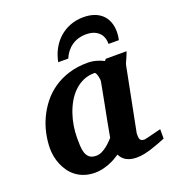

<svg xmlns="http://www.w3.org/2000/svg" viewBox="-133 -815 833 928"><g transform="rotate(-20 284.0 -351.0)"><path d="M375 -394Q375.5 -396 374.8 -403.8Q374 -411.6 371.8 -420.2Q369.6 -428.7 366.5 -435.3Q363.3 -441.9 358.9 -441.9Q326.7 -441.9 300.5 -430.2Q274.4 -418.5 253.7 -398.4Q232.9 -378.4 217.8 -352.1Q202.6 -325.7 192.6 -296.1Q182.6 -266.6 177.7 -235.8Q172.9 -205.1 172.9 -176.8Q172.9 -156.7 173.6 -136.7Q174.3 -116.7 179.4 -100.1Q184.6 -83.5 196.5 -73.2Q208.5 -63 231 -63Q247.1 -63 261.5 -70.3Q275.9 -77.6 287.8 -87.2Q299.8 -96.7 308.8 -106.4Q317.9 -116.2 323.2 -121.1Q326.7 -141.1 328.9 -152.1Q331.1 -163.1 332.8 -173.1Q334.5 -183.1 336.9 -195.8Q339.4 -208.5 344 -232.2Q348.6 -255.9 356 -294.2Q363.3 -332.5 375 -394ZM564.9 -29.8Q547.9 -22.9 529.1 -15.6Q510.3 -8.3 490.7 -2.2Q471.2 3.9 451.7 8.1Q432.1 12.2 413.1 12.2Q381.3 12.2 360.1 0.5Q338.9 -11.2 329.1 -33.2Q315.9 -24.4 300.8 -16.1Q285.6 -7.8 269 -1.7Q252.4 4.4 234.9 8.3Q217.3 12.2 199.2 12.2Q168.5 12.2 144 3.9Q119.6 -4.4 101.1 -18.6Q82.5 -32.7 69.6 -51.3Q56.6 -69.8 48.3 -90.1Q40 -110.4 36.1 -131.3Q32.2 -152.3 32.2 -170.9Q32.2 -208 40.3 -246.8Q48.3 -285.6 65.2 -322.3Q82 -358.9 107.4 -391.4Q132.8 -423.8 167.5 -448Q202.1 -472.2 246.3 -486.1Q290.5 -500 344.2 -500Q366.2 -500 387.9 -494.1Q409.7 -488.3 426.8 -479L434.1 -487.8H541Q538.6 -480.5 534.7 -471.2Q530.8 -461.9 526.9 -453.1Q522.9 -444.3 519.8 -437.3Q516.6 -430.2 516.1 -426.8L451.2 -97.2Q451.2 -85.9 451.9 -78.1Q452.6 -70.3 455.6 -65.7Q458.5 -61 463.9 -59.1Q469.2 -57.1 478 -57.1Q480 -57.1 492.4 -60.1Q504.9 -63 519.8 -66.9Q534.7 -70.8 547.9 -74Q561 -77.1 564.9 -78.1ZM529.3 -591.8Q529.3 -581.5 528.1 -571Q526.9 -560.5 524.4 -550.8H471.2Q471.2 -590.8 447.3 -611.3Q423.3 -631.8 384.3 -631.8Q342.8 -631.8 311.3 -610.4Q279.8 -588.9 264.2 -550.8H212.4Q219.2 -586.4 235.6 -616.5Q252 -646.5 276.1 -668Q300.3 -689.5 331.8 -701.7Q363.3 -713.9 400.4 -713.9Q429.7 -713.9 453.4 -706.1Q477.1 -698.2 493.9 -682.9Q510.7 -667.5 520 -644.5Q529.3 -621.6 529.3 -591.8Z"/></g></svg>

Font: Charis SIL Afr
Style: Bold Italic
Weight: 700
Italic angle: -11°
Foundry: SIL International
Version: Version 5.000